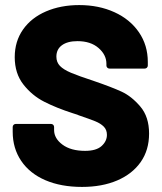

<svg xmlns="http://www.w3.org/2000/svg" viewBox="-20 -728 639 756"><path d="M303 8Q220 8 158.5 -18.5Q97 -45 63.5 -94.5Q30 -144 30 -209V-228Q30 -233 33.5 -236.5Q37 -240 42 -240H181Q186 -240 189.5 -236.5Q193 -233 193 -228V-216Q193 -183 226 -158.5Q259 -134 315 -134Q359 -134 380 -153Q401 -172 401 -197Q401 -217 388.5 -229.5Q376 -242 355 -250.5Q334 -259 290 -274Q284 -277 278 -278.5Q272 -280 267 -282Q202 -303 154 -327.5Q106 -352 72 -395.5Q38 -439 38 -503Q38 -565 70.5 -611.5Q103 -658 161 -683Q219 -708 292 -708Q369 -708 430.5 -680Q492 -652 527 -601Q562 -550 562 -484V-470Q562 -465 558.5 -461.5Q555 -458 550 -458H411Q406 -458 402.5 -461.5Q399 -465 399 -470V-477Q399 -512 368 -539Q337 -566 285 -566Q246 -566 224 -550Q202 -534 202 -505Q202 -483 216 -468.5Q230 -454 259.5 -441.5Q289 -429 350 -409Q420 -385 459 -367Q498 -349 532.5 -308.5Q567 -268 567 -202Q567 -137 534 -90Q501 -43 441.5 -17.5Q382 8 303 8Z"/></svg>

Font: LinhAnh ExtBd
Style: Regular
Weight: 800
Designer: Jeremy Tribby
Foundry: Tribby Type
Version: Version 1.408